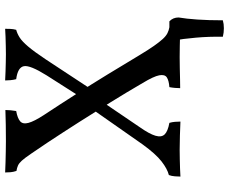

<svg xmlns="http://www.w3.org/2000/svg" viewBox="-92 -627 891 747"><g transform="rotate(-90 353.5 -253.5)"><path d="M627 3Q612 2 591.5 1.5Q571 1 548.5 0.5Q526 0 505 0Q484 0 462 0.5Q440 1 419.5 1.5Q399 2 384 2Q384 -7 385 -18.5Q386 -30 388 -40Q414 -42 426 -50Q438 -58 434 -79.5Q430 -101 404 -144Q368 -206 329.5 -268Q291 -330 251.5 -392Q212 -454 171 -516Q144 -556 128 -579.5Q112 -603 102 -614Q92 -625 83 -629Q74 -633 62 -635Q58 -647 57 -657.5Q56 -668 56 -679Q74 -678 95 -677.5Q116 -677 137.5 -676.5Q159 -676 178 -676Q206 -676 241 -676.5Q276 -677 299 -678Q299 -669 298 -658Q297 -647 295 -636Q267 -631 255 -620.5Q243 -610 249 -588Q255 -566 279 -529Q320 -467 359.5 -405Q399 -343 437 -281Q475 -219 512 -157Q533 -122 548.5 -100Q564 -78 575.5 -65.5Q587 -53 598 -47.5Q609 -42 621 -40Q624 -31 625.5 -19.5Q627 -8 627 3ZM40 3Q40 -5 41 -18.5Q42 -32 46 -42Q70 -48 99 -70.5Q128 -93 165 -144L298 -334L327 -295L232 -155Q206 -118 199 -94.5Q192 -71 204 -58.5Q216 -46 249 -40Q252 -30 253 -18.5Q254 -7 254 3Q228 2 200 1Q172 0 144 0Q125 0 106.5 0.5Q88 1 71 1.5Q54 2 40 3ZM369 -328 339 -369 434 -518Q474 -582 469.5 -606Q465 -630 419 -636Q416 -647 415 -659Q414 -671 414 -679Q430 -678 448 -677.5Q466 -677 483.5 -676.5Q501 -676 516 -676Q531 -676 549.5 -676.5Q568 -677 585 -677.5Q602 -678 615 -679Q615 -669 614.5 -658Q614 -647 611 -636Q596 -632 581 -622.5Q566 -613 546 -589.5Q526 -566 496 -521ZM584 168Q585 115 580.5 63.5Q576 12 569 -26L584 -40H644Q659 -26 659 -4Q654 25 651 68.5Q648 112 648 168Q634 172 617 172Q600 172 584 168Z"/></g></svg>

Font: Vollkorn
Style: Regular
Weight: 400
Designer: Friedrich Althausen
Foundry: Friedrich Althausen
Version: Version 4.104